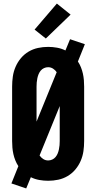

<svg xmlns="http://www.w3.org/2000/svg" viewBox="-20 -1006 540 1077"><path d="M127 51 44 23 83 -74Q73 -89 66 -106.5Q59 -124 55 -142Q51 -160 49.5 -178.5Q48 -197 48 -215V-520Q48 -549 52 -577Q56 -605 67.5 -631.5Q79 -658 97.5 -680Q116 -702 140.5 -716.5Q165 -731 193 -737Q221 -743 250 -743Q275 -743 300 -738.5Q325 -734 347 -723L373 -786L456 -758L417 -661Q427 -646 434 -628.5Q441 -611 445 -593Q449 -575 450.5 -556.5Q452 -538 452 -520V-215Q452 -186 448 -158Q444 -130 432.5 -103.5Q421 -77 402.5 -55Q384 -33 359.5 -18.5Q335 -4 307 2Q279 8 250 8Q225 8 200 3.5Q175 -1 153 -12ZM185 -324 298 -601Q290 -613 277.5 -621Q265 -629 250 -629Q238 -629 227 -624Q216 -619 208.5 -610Q201 -601 196.5 -590Q192 -579 189.5 -567Q187 -555 186 -543.5Q185 -532 185 -520ZM250 -106Q262 -106 273 -111Q284 -116 291.5 -125Q299 -134 303.5 -145Q308 -156 310.5 -168Q313 -180 314 -191.5Q315 -203 315 -215V-411L202 -134Q210 -122 222.5 -114Q235 -106 250 -106ZM237 -790 174 -840 299 -986 376 -924Z"/></svg>

Font: Iosevka Curly Heavy
Style: Regular
Weight: 900
Monospace: yes
Designer: Belleve Invis
Foundry: Belleve Invis
Version: Version 22.1.2; ttfautohint (v1.8.4)